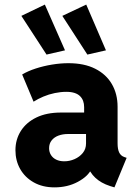

<svg xmlns="http://www.w3.org/2000/svg" viewBox="-20 -810 602 838"><path d="M217.8 7.8Q166 7.8 127.4 -13.9Q88.9 -35.6 68.1 -72.3Q47.4 -108.9 47.4 -154.3Q47.4 -201.2 71 -238.5Q94.7 -275.9 139.2 -297.4Q183.6 -318.8 246.1 -318.8H372.1V-225.1H276.4Q253.9 -225.1 235.4 -218.3Q216.8 -211.4 205.6 -197.5Q194.3 -183.6 194.3 -163.1Q194.3 -146.5 202.4 -133.5Q210.4 -120.6 225.3 -113.3Q240.2 -106 260.7 -106Q283.7 -106 305.4 -115.5Q327.1 -125 341.3 -142.3Q355.5 -159.7 355.5 -184.1V-248.5L347.2 -270V-342.3Q347.2 -357.4 342.8 -369.4Q338.4 -381.3 329.3 -390.4Q320.3 -399.4 305.4 -404.3Q290.5 -409.2 269.5 -409.2Q245.1 -409.2 219 -403.8Q192.9 -398.4 169.2 -388.4Q145.5 -378.4 126.5 -366.2L76.7 -484.9Q102.1 -500 136 -511Q169.9 -522 207 -528.1Q244.1 -534.2 278.8 -534.2Q347.7 -534.2 395.5 -510Q443.4 -485.8 468.3 -442.9Q493.2 -399.9 493.2 -344.2V-184.6Q493.2 -159.2 500 -144.8Q506.8 -130.4 521.5 -125L532.7 -121.1L479.5 7.8L460.4 2Q420.9 -10.7 395.8 -34.4Q370.6 -58.1 364.7 -85.9L401.9 -61H334L378.9 -72.3Q364.7 -40.5 319.8 -16.4Q274.9 7.8 217.8 7.8ZM361.3 -571.8 252 -740.7 356.4 -790 442.4 -590.3ZM183.1 -571.8 73.2 -740.7 175.8 -790 263.7 -590.3Z"/></svg>

Font: Reddit Mono ExtraBold
Style: Regular
Weight: 800
Monospace: yes
Designer: Stephen Hutchings
Foundry: Reddit
Version: Version 1.014